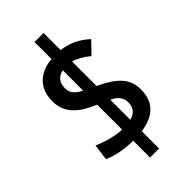

<svg xmlns="http://www.w3.org/2000/svg" viewBox="-298 -938 1182 1182"><g transform="rotate(-45 293.0 -347.0)"><path d="M260.3 156.2V9.8Q146.5 8.3 61.5 -28.3L75.2 -133.8Q174.3 -90.8 260.3 -86.9V-304.2L228 -318.8Q156.2 -352.1 118.2 -398.9Q80.1 -445.8 80.1 -512.7Q80.1 -595.7 127 -644.8Q173.8 -693.8 260.3 -701.7V-849.6H338.9V-700.7Q440.4 -689.5 519.5 -615.7L447.3 -540Q389.6 -588.4 338.9 -601.1V-388.7L361.3 -377.4Q437.5 -340.8 477.5 -294.4Q517.6 -248 517.6 -179.7Q517.6 -19.5 338.9 5.4V156.2ZM191.4 -516.1Q191.4 -484.4 209 -463.4Q226.6 -442.4 260.3 -426.3V-603.5Q191.4 -588.4 191.4 -516.1ZM344.2 -265.6 338.9 -268.1V-93.8Q406.2 -111.8 406.2 -178.2Q406.2 -237.3 344.2 -265.6Z"/></g></svg>

Font: Caskaydia Cove Medium
Style: Regular
Weight: 500
Monospace: yes
Designer: Aaron Bell
Foundry: Saja Typeworks
Version: Version 4.300; ttfautohint (v1.8.3)